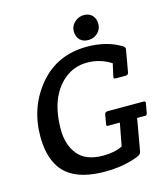

<svg xmlns="http://www.w3.org/2000/svg" viewBox="-127 -973 951 1084"><g transform="rotate(-15 348.5 -430.5)"><path d="M661 -314Q675 -314 675 -306Q675 -303 674 -299L665 -248Q663 -239 659.5 -236Q656 -233 646 -234H605L572 -46Q568 -31 555 -25Q469 12 353 12Q150 12 86 -108Q50 -174 50 -273Q50 -446 155.5 -571Q261 -696 435 -696Q549 -696 634 -645Q648 -636 644 -621L622 -496Q620 -481 603 -481H549Q539 -481 536.5 -484Q534 -487 536 -496L552 -568Q488 -609 412 -609Q336 -609 278 -561Q172 -472 172 -282Q172 -192 218.5 -135Q265 -78 366 -78Q433 -78 479 -101L504 -234H440Q430 -233 427.5 -236Q425 -239 427 -248L436 -299Q438 -314 455 -314ZM531 -804Q531 -773 508.5 -751.5Q486 -730 454 -730Q422 -730 404 -749Q386 -768 386 -798.5Q386 -829 409.5 -851Q433 -873 464 -873Q495 -873 513 -854Q531 -835 531 -804Z"/></g></svg>

Font: Crete Round
Style: Italic
Weight: 400
Designer: Veronika Burian
Foundry: TypeTogether
Version: Version 1.001; ttfautohint (v1.6)